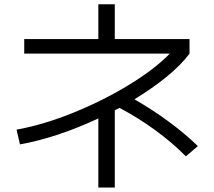

<svg xmlns="http://www.w3.org/2000/svg" viewBox="-20 -793 978 878"><path d="M756.3 -547.9H90.8V-614.3H429.7V-773.4H504.9V-614.3H846.7V-547.9Q809.1 -497.1 743.7 -443.4Q678.2 -389.6 594.7 -338.9Q675.8 -292.5 750 -238Q824.2 -183.6 884.8 -125L830.1 -78.1Q701.7 -206.5 526.4 -299.8L504.9 -288.6V64.5H429.7V-251.5Q339.4 -209 247.1 -178.2Q154.8 -147.5 71.3 -132.8L55.7 -200.2Q176.8 -221.7 314 -277.1Q451.2 -332.5 569.8 -405Q688.5 -477.5 756.3 -547.9Z"/></svg>

Font: Pretendard
Style: Regular
Weight: 400
Designer: Base glyphs from Inter by Rasmus Andersson; Hangeul glyphs from Noto Sans CJK(Source Han Sans) by Jang Soo-young and Kan
Foundry: Kil Hyung-jin
Version: Version 1.309